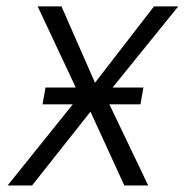

<svg xmlns="http://www.w3.org/2000/svg" viewBox="-20 -565 567 585"><path d="M167.3 -545.5 269.5 -312.9 449.2 -545.5H523.1L301.5 -271.7L431.5 0H358.7L255.7 -224.8L77.8 0H3.2L222.7 -273.1L94.8 -545.5ZM109.7 -247.2 118.6 -298.3H416.9L408 -247.2Z"/></svg>

Font: Inter Light  BETA
Style: Italic
Weight: 300
Italic angle: 9.39999°
Designer: Rasmus Andersson
Foundry: rsms
Version: Version 3.011;git-f93a4a705